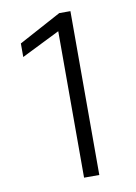

<svg xmlns="http://www.w3.org/2000/svg" viewBox="-80 -741 564 794"><g transform="rotate(-10 202.0 -344.0)"><path d="M208 0V-615L47 -535V-592L225 -688H272V0Z"/></g></svg>

Font: Saira SemiExpanded Light
Style: Regular
Weight: 300
Width: 6
Designer: Hector Gatti with collaboration of the Omnibus-Type team
Foundry: Omnibus-Type
Version: Version 1.101